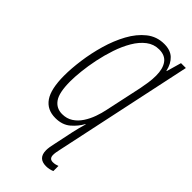

<svg xmlns="http://www.w3.org/2000/svg" viewBox="-297 -786 1088 1088"><g transform="rotate(45 247.5 -242.0)"><path d="M328.1 240.2Q264.2 240.2 264.2 175.3Q264.2 152.8 273.4 114.3L297.4 0Q302.7 -24.9 308.3 -45.9Q314 -66.9 319.8 -86.9H317.4Q297.4 -49.8 262.5 -20Q227.5 9.8 172.4 9.8Q105.5 9.8 71.5 -39.6Q37.6 -88.9 37.6 -196.3Q37.6 -252.4 47.1 -322.3Q56.6 -392.1 76.9 -462.6Q97.2 -533.2 129.6 -592.5Q162.1 -651.9 207.5 -688Q252.9 -724.1 312.5 -724.1Q361.8 -724.1 389.9 -697.8Q418 -671.4 428.2 -625H430.7L456.1 -713.9H495.1L318.8 115.2Q314.9 131.8 313 144Q311 156.2 311 166Q311 196.8 339.4 196.8Q350.1 196.8 359.1 194.6Q368.2 192.4 377 189V230Q367.2 234.4 354.2 237.3Q341.3 240.2 328.1 240.2ZM183.6 -33.2Q220.7 -33.2 248.3 -51.3Q275.9 -69.3 295.2 -98.9Q314.5 -128.4 326.7 -162.6Q338.9 -196.8 345.2 -228.5L393.1 -451.7Q397.9 -476.6 402.3 -505.4Q406.7 -534.2 406.7 -563.5Q406.7 -618.7 384.3 -650.1Q361.8 -681.6 314 -681.6Q271.5 -681.6 237.8 -655.8Q204.1 -629.9 178.7 -586.7Q153.3 -543.5 135.5 -490.5Q117.7 -437.5 106.4 -383.1Q95.2 -328.6 90.1 -280Q85 -231.4 85 -197.8Q85 -106.9 111.1 -70.1Q137.2 -33.2 183.6 -33.2Z"/></g></svg>

Font: Open Sans Condensed Light
Style: Italic
Weight: 300
Width: 3
Italic angle: -12°
Designer: Monotype Design Team
Foundry: Monotype Imaging Inc.
Version: Version 3.000; ttfautohint (v1.8.4)